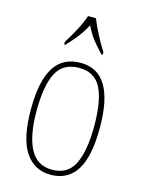

<svg xmlns="http://www.w3.org/2000/svg" viewBox="-117 -835 681 914"><g transform="rotate(15 223.0 -378.0)"><path d="M223 10Q143 10 98 -57Q53 -124 53 -267Q53 -406 95.5 -474Q138 -542 226 -542Q393 -542 393 -267Q393 -123 350 -56.5Q307 10 223 10ZM224 -15Q302 -15 333.5 -81Q365 -147 365 -267Q365 -393 333 -455Q301 -517 225 -517Q146 -517 113.5 -454.5Q81 -392 81 -267Q81 -145 115.5 -80Q150 -15 224 -15ZM126 -619Q145 -648 167.5 -690Q190 -732 201 -766H240Q253 -732 275 -690Q297 -648 316 -619V-606H310Q279 -638 259.5 -663.5Q240 -689 222 -726Q202 -689 182 -663.5Q162 -638 132 -606H126Z"/></g></svg>

Font: Noto Serif Thai Condensed Thin
Style: Regular
Weight: 100
Width: 3
Designer: Monotype Design Team
Foundry: Monotype Imaging Inc.
Version: Version 2.001; ttfautohint (v1.8.4.7-5d5b)